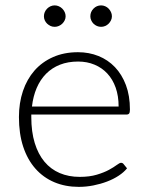

<svg xmlns="http://www.w3.org/2000/svg" viewBox="-20 -704 562 730"><path d="M431 -299Q431 -339 419.8 -370.8Q408.5 -402.5 388 -424.5Q367.5 -446.5 339.2 -458.2Q311 -470 277 -470Q238.5 -470 208 -458Q177.5 -446 155.2 -423.5Q133 -401 119.5 -369.5Q106 -338 101.5 -299ZM99 -268.5V-259Q99 -203 112 -160.5Q125 -118 149 -89.2Q173 -60.5 207 -46Q241 -31.5 283 -31.5Q320.5 -31.5 348 -39.8Q375.5 -48 394.2 -58.2Q413 -68.5 424 -76.8Q435 -85 440 -85Q446.5 -85 450 -80L463 -64Q451 -49 431.2 -36Q411.5 -23 387.2 -13.8Q363 -4.5 335.2 1Q307.5 6.5 279.5 6.5Q228.5 6.5 186.5 -11.2Q144.5 -29 114.5 -63Q84.5 -97 68.2 -146.2Q52 -195.5 52 -259Q52 -312.5 67.2 -357.8Q82.5 -403 111.2 -435.8Q140 -468.5 181.8 -487Q223.5 -505.5 276.5 -505.5Q318.5 -505.5 354.5 -491Q390.5 -476.5 417 -448.8Q443.5 -421 458.8 -380.5Q474 -340 474 -287.5Q474 -276.5 471 -272.5Q468 -268.5 461 -268.5ZM229.5 -642Q229.5 -634 226 -626.8Q222.5 -619.5 216.8 -614Q211 -608.5 203.5 -605.2Q196 -602 188 -602Q179.5 -602 172.2 -605.2Q165 -608.5 159.2 -614Q153.5 -619.5 150.2 -626.8Q147 -634 147 -642Q147 -650.5 150.2 -658Q153.5 -665.5 159.2 -671.2Q165 -677 172.2 -680.2Q179.5 -683.5 188 -683.5Q196 -683.5 203.5 -680.2Q211 -677 216.8 -671.2Q222.5 -665.5 226 -658Q229.5 -650.5 229.5 -642ZM405.5 -642Q405.5 -634 402 -626.8Q398.5 -619.5 393 -614Q387.5 -608.5 380 -605.2Q372.5 -602 364.5 -602Q356 -602 348.5 -605.2Q341 -608.5 335.5 -614Q330 -619.5 326.8 -626.8Q323.5 -634 323.5 -642Q323.5 -659 335.5 -671.2Q347.5 -683.5 364.5 -683.5Q372.5 -683.5 380 -680.2Q387.5 -677 393 -671.2Q398.5 -665.5 402 -658Q405.5 -650.5 405.5 -642Z"/></svg>

Font: Lato 2
Style: Regular
Weight: 300
Designer: Lukasz Dziedzic with Adam Twardoch and Botio Nikoltchev
Foundry: tyPoland Lukasz Dziedzic
Version: Version 2.015; 2015-08-06; http://www.latofonts.com/